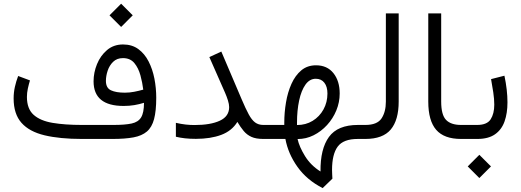

<svg xmlns="http://www.w3.org/2000/svg" viewBox="-20 -736 2760 1017"><path d="M621.6 -716.3 683.1 -654.8 621.6 -593.3 560.1 -654.8ZM742.7 -191.4Q717.3 -183.6 691.4 -179.2Q665.5 -174.8 634.8 -174.8Q475.6 -174.8 475.6 -305.2Q475.6 -351.6 493.9 -396.5Q512.2 -441.4 547.1 -470.9Q582 -500.5 631.8 -500.5Q679.2 -500.5 712.6 -476.1Q746.1 -451.7 767.1 -410.6Q788.1 -369.6 797.9 -319.6Q807.6 -269.5 807.6 -218.3Q807.6 -148.4 796.1 -105.2Q784.7 -62 758.1 -39.3Q731.4 -16.6 686.8 -8.3Q642.1 0 575.7 0H413.6Q296.9 0 216.1 -19.3Q135.3 -38.6 93.8 -85.4Q52.2 -132.3 52.2 -214.8Q52.2 -246.1 58.8 -275.6Q65.4 -305.2 76.2 -333.5L138.7 -310.1Q132.3 -289.1 127.4 -266.4Q122.6 -243.7 122.6 -222.7Q122.6 -159.7 158 -127.9Q193.4 -96.2 258.5 -85.2Q323.7 -74.2 413.6 -74.2H581.5Q642.1 -74.2 677.2 -81.8Q712.4 -89.4 727.5 -114.3Q742.7 -139.2 742.7 -191.4ZM641.1 -245.1Q666.5 -245.1 690.4 -249.8Q714.4 -254.4 738.8 -261.2Q734.4 -297.9 723.9 -336.7Q713.4 -375.5 691.7 -401.9Q669.9 -428.2 631.3 -428.2Q599.6 -428.2 579.6 -408.9Q559.6 -389.6 550.3 -361.6Q541 -333.5 541 -307.6Q541 -270 567.9 -257.6Q594.7 -245.1 641.1 -245.1Z M1193.8 -168.5Q1193.8 -183.6 1187.3 -204.3Q1180.7 -225.1 1172.4 -244.1L1088.9 -433.6L1152.3 -462.9L1260.3 -209.5Q1281.2 -160.2 1297.4 -130.4Q1313.5 -100.6 1331.3 -87.4Q1349.1 -74.2 1374.5 -74.2H1397.5V0H1374.5Q1335.9 0 1311.8 -11Q1287.6 -22 1270.8 -42.2Q1253.9 -62.5 1237.3 -90.3Q1208 -42.5 1151.6 -21.5Q1095.2 -0.5 1017.6 -0.5Q985.4 -0.5 959.7 -3.4Q934.1 -6.3 911.6 -11.7V-85.4Q939 -79.1 962.9 -76.4Q986.8 -73.7 1010.3 -73.7Q1095.2 -73.7 1144.5 -96.7Q1193.8 -119.6 1193.8 -168.5Z M1377.9 0V-74.2H1485.8V-86.4Q1485.8 -140.1 1494.9 -193.8Q1503.9 -247.6 1523.9 -292Q1543.9 -336.4 1575.9 -363.3Q1607.9 -390.1 1653.8 -390.1Q1712.9 -390.1 1746.1 -348.6Q1779.3 -307.1 1779.3 -240.7Q1779.3 -194.3 1761.5 -151.1Q1743.7 -107.9 1712.4 -73.7Q1681.2 -39.6 1641.1 -19.5Q1601.1 0.5 1556.2 0.5Q1565.4 42 1595.9 91.3Q1626.5 140.6 1677.7 172.4Q1676.3 52.7 1722.4 -10.7Q1768.6 -74.2 1876 -74.2H1895.5V0H1875Q1798.8 0 1768.8 40.5Q1738.8 81.1 1738.8 164.1Q1738.8 173.8 1739.5 186.5Q1740.2 199.2 1740.7 210.4L1689 260.3Q1605 217.3 1555.7 147.9Q1506.3 78.6 1491.7 0ZM1652.8 -318.8Q1620.1 -318.8 1597.9 -287.6Q1575.7 -256.3 1564.5 -203.6Q1553.2 -150.9 1553.2 -86.9V-73.7Q1599.6 -73.7 1636 -95.9Q1672.4 -118.2 1693.4 -156.2Q1714.4 -194.3 1714.4 -240.7Q1714.4 -276.9 1698 -297.9Q1681.6 -318.8 1652.8 -318.8Z M1876 -74.2H1915.5Q1978 -74.2 2001 -108.9Q2023.9 -143.6 2023.9 -197.8V-665H2091.8V-198.2Q2091.8 -100.1 2049.8 -50Q2007.8 0 1915 0H1876Z M2248.5 -665H2316.9V-198.2Q2316.9 -127.4 2342.8 -100.8Q2368.7 -74.2 2421.9 -74.2H2438.5V0H2421.9Q2332.5 0 2290.5 -48.3Q2248.5 -96.7 2248.5 -198.2Z M2418.5 -74.2H2507.3Q2559.6 -74.2 2578.9 -104Q2598.1 -133.8 2598.1 -181.6Q2598.1 -211.4 2592.8 -246.8Q2587.4 -282.2 2581.1 -316.9L2651.9 -335Q2668 -258.8 2668 -193.8Q2668 -136.7 2652.6 -93Q2637.2 -49.3 2602.1 -24.7Q2566.9 0 2508.3 0H2418.5ZM2519 84 2580.6 145.5 2519 207 2457.5 145.5Z"/></svg>

Font: Vazirmatn FD NL Light
Style: Regular
Weight: 300
Designer: Saber Rastikerdar
Foundry: Saber Rastikerdar
Version: Version 33.003